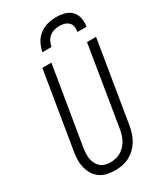

<svg xmlns="http://www.w3.org/2000/svg" viewBox="-235 -1043 969 1139"><g transform="rotate(-30 250.0 -473.5)"><path d="M202 8Q174 8 147.5 2Q121 -4 100 -19Q79 -34 65.5 -56Q52 -78 45.5 -104Q39 -130 39.5 -157.5Q40 -185 45 -213L131 -735H193L105 -204Q102 -185 101 -166Q100 -147 103 -129.5Q106 -112 114 -96Q122 -80 135 -68.5Q148 -57 165.5 -52Q183 -47 202 -47Q219 -47 237.5 -51Q256 -55 272 -64.5Q288 -74 301.5 -88Q315 -102 324 -118Q333 -134 338.5 -151.5Q344 -169 347 -186L437 -735H499L407 -177Q403 -153 395 -129Q387 -105 373.5 -83Q360 -61 341 -43Q322 -25 299 -13Q276 -1 251 3.5Q226 8 202 8ZM178 -815Q183 -844 197.5 -872.5Q212 -901 237.5 -920.5Q263 -940 293 -947.5Q323 -955 352 -955Q381 -955 409 -947.5Q437 -940 455.5 -920.5Q474 -901 479.5 -872.5Q485 -844 480 -815H418Q421 -833 418.5 -850Q416 -867 404.5 -878.5Q393 -890 377 -895Q361 -900 343 -900Q325 -900 307 -895Q289 -890 274.5 -878.5Q260 -867 251.5 -850Q243 -833 240 -815Z"/></g></svg>

Font: Iosevka SS18 Light
Style: Italic
Weight: 300
Italic angle: -9°
Monospace: yes
Designer: Belleve Invis
Foundry: Belleve Invis
Version: Version 25.1.1; ttfautohint (v1.8.4)